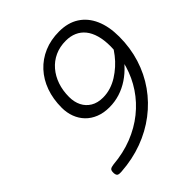

<svg xmlns="http://www.w3.org/2000/svg" viewBox="-267 -1176 1363 1363"><g transform="rotate(-45 414.5 -495.0)"><path d="M553 -1004Q641 -1004 702.5 -964.5Q764 -925 796.5 -851.5Q829 -778 829 -676Q829 -564 797.5 -463.5Q766 -363 707 -279.5Q648 -196 565.5 -133Q483 -70 381.5 -32.5Q280 5 163 13Q141 15 129.5 10Q118 5 116 -18Q115 -44 124.5 -52Q134 -60 158 -63Q265 -72 355 -107.5Q445 -143 516 -200Q587 -257 636.5 -331Q686 -405 711.5 -491.5Q737 -578 737 -672Q737 -734 723.5 -781.5Q710 -829 684.5 -860.5Q659 -892 622.5 -908Q586 -924 540 -924Q479 -924 430 -901.5Q381 -879 346 -838Q311 -797 292.5 -743Q274 -689 274 -625Q274 -574 293.5 -535Q313 -496 350.5 -473.5Q388 -451 442 -451Q482 -451 520 -463Q558 -475 592 -496.5Q626 -518 656 -545Q686 -572 710 -603Q734 -634 751 -663L777 -595Q747 -545 709 -503.5Q671 -462 626 -432Q581 -402 530.5 -386Q480 -370 425 -370Q368 -370 323 -388Q278 -406 247 -438Q216 -470 199.5 -513.5Q183 -557 183 -608Q183 -695 209 -767.5Q235 -840 284 -893Q333 -946 401 -975Q469 -1004 553 -1004Z"/></g></svg>

Font: Playwrite CZ
Style: Regular
Weight: 400
Designer: Veronika Burian, José Scaglione
Foundry: TypeTogether
Version: Version 1.002